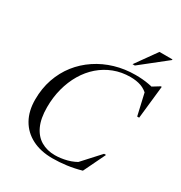

<svg xmlns="http://www.w3.org/2000/svg" viewBox="-210 -1066 1151 1223"><g transform="rotate(30 365.0 -454.0)"><path d="M536.5 -69 495 -37 625 -179.5H639.5L562 -19Q509.5 -4 457 3Q404.5 10 353.5 10Q267 10 203.8 -22.5Q140.5 -55 106.2 -115.5Q72 -176 72 -260Q72 -341.5 96.2 -411.8Q120.5 -482 164.2 -537.8Q208 -593.5 267.8 -633.2Q327.5 -673 398.8 -694Q470 -715 548 -715Q574 -715 598.8 -713Q623.5 -711 648 -706.5Q672.5 -702 697 -695L654 -690L723 -732.5H730L703.5 -490.5H689L648.5 -666.5L671.5 -630.5Q639.5 -663.5 605.5 -675.5Q571.5 -687.5 527 -687.5Q462.5 -687.5 406.5 -666Q350.5 -644.5 305.5 -605.5Q260.5 -566.5 228.5 -512.5Q196.5 -458.5 179.2 -393.2Q162 -328 162 -255.5Q162 -173.5 186.5 -120.2Q211 -67 255 -41Q299 -15 357.5 -15Q399 -15 445 -26.8Q491 -38.5 536.5 -69ZM496.5 -764.5 606 -918H702L701 -913L513.5 -764.5Z"/></g></svg>

Font: Newsreader 60pt
Style: Italic
Weight: 400
Italic angle: -17°
Designer: Hugues Gentile
Foundry: Production Type
Version: Version 1.003